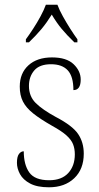

<svg xmlns="http://www.w3.org/2000/svg" viewBox="-20 -786 422 816"><path d="M188 10Q138 10 108 -6Q78 -22 65 -46Q52 -70 52 -94Q52 -120 60.5 -131.5Q69 -143 81 -143Q81 -86 104.5 -53Q128 -20 189 -20Q242 -20 270 -50.5Q298 -81 298 -130Q298 -154 290.5 -173Q283 -192 262.5 -210.5Q242 -229 202 -251Q151 -280 121 -304Q91 -328 77.5 -354.5Q64 -381 64 -418Q64 -475 101 -508.5Q138 -542 201 -542Q263 -542 293 -513Q323 -484 323 -448Q323 -403 292 -403Q292 -461 268 -487Q244 -513 197 -513Q148 -513 125.5 -486.5Q103 -460 103 -421Q103 -377 131.5 -348.5Q160 -320 217 -289Q288 -252 312 -216.5Q336 -181 336 -133Q336 -67 295.5 -28.5Q255 10 188 10ZM90 -619Q104 -638 121 -664Q138 -690 152.5 -717Q167 -744 175 -766H224Q232 -744 247 -717Q262 -690 278.5 -664Q295 -638 309 -619V-606H296Q264 -637 242 -663.5Q220 -690 200 -724Q179 -690 157 -663.5Q135 -637 103 -606H90Z"/></svg>

Font: Noto Serif SemiCondensed ExtraLight
Style: Regular
Weight: 200
Width: 4
Designer: Monotype Design Team
Foundry: Monotype Imaging Inc.
Version: Version 2.014